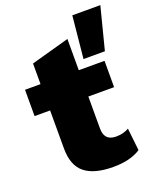

<svg xmlns="http://www.w3.org/2000/svg" viewBox="-143 -855 790 953"><g transform="rotate(-20 251.5 -378.5)"><path d="M355 -767H503L446 -544H333ZM354 -127Q393 -127 422 -144L435 -26Q381 10 290 10Q190 10 140 -30Q90 -70 90 -160V-361H8V-500H90V-609L292 -665V-500H428V-361H292V-192Q292 -127 354 -127Z"/></g></svg>

Font: Elaine Sans ExtraBold
Style: Regular
Weight: 800
Designer: Wei Huang
Foundry: Wei Huang
Version: Version 2.001;December 24, 2019;FontCreator 12.0.0.2547 64-b